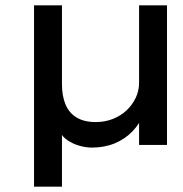

<svg xmlns="http://www.w3.org/2000/svg" viewBox="-20 -545 690 722"><path d="M108 157V-525H213V-228Q213 -185 226 -153Q239 -121 267.5 -103.5Q296 -86 340 -86Q375 -86 405 -98Q435 -110 456.5 -130.5Q478 -151 490.5 -177.5Q503 -204 503 -234V-525H608V0H503V-107L521 -118Q506 -80 478 -51Q450 -22 411.5 -6Q373 10 325 10Q303 10 278.5 3Q254 -4 234 -17.5Q214 -31 206 -49L213 -62V157Z"/></svg>

Font: Lexend Exa
Style: Regular
Weight: 400
Designer: Bonnie Shaver-Troup, Thomas Jockin
Foundry: Lexend
Version: Version 1.007